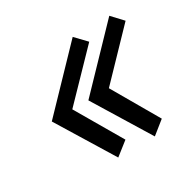

<svg xmlns="http://www.w3.org/2000/svg" viewBox="-112 -610 718 709"><g transform="rotate(-30 247.5 -255.0)"><path d="M299 -259 412 -64 357 -20 211 -258 434 -490 477 -444ZM143 -259 257 -64 201 -20 55 -258 278 -490 322 -444Z"/></g></svg>

Font: Von Book
Style: Italic
Weight: 400
Version: Version 4.000; ttfautohint (v1.8.4.7-5d5b)